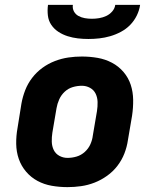

<svg xmlns="http://www.w3.org/2000/svg" viewBox="-20 -760 640 788"><path d="M257 8Q224 8 192.5 2.5Q161 -3 134 -17.5Q107 -32 87 -55.5Q67 -79 57 -108Q47 -137 46.5 -169.5Q46 -202 52 -235L68 -335Q73 -363 83.5 -390Q94 -417 112 -440.5Q130 -464 154 -481.5Q178 -499 205.5 -509.5Q233 -520 260.5 -524Q288 -528 316 -528Q349 -528 380.5 -522.5Q412 -517 439.5 -502.5Q467 -488 487 -464.5Q507 -441 516.5 -412Q526 -383 526.5 -350.5Q527 -318 522 -285L505 -185Q501 -157 490.5 -130Q480 -103 462 -79.5Q444 -56 419.5 -38.5Q395 -21 368 -10.5Q341 0 313 4Q285 8 257 8ZM257 -112Q276 -112 294.5 -117.5Q313 -123 328 -136.5Q343 -150 351 -168Q359 -186 361 -204L378 -304Q381 -323 380.5 -341.5Q380 -360 372.5 -375.5Q365 -391 349.5 -399.5Q334 -408 316 -408Q297 -408 278.5 -402.5Q260 -397 245.5 -383.5Q231 -370 223 -352Q215 -334 212 -316L195 -216Q192 -197 192.5 -178.5Q193 -160 200.5 -144.5Q208 -129 223.5 -120.5Q239 -112 257 -112ZM343 -600Q321 -600 299.5 -602.5Q278 -605 257.5 -611.5Q237 -618 219.5 -629.5Q202 -641 190.5 -658Q179 -675 176.5 -696.5Q174 -718 177 -740H279Q277 -725 283.5 -713Q290 -701 302 -694.5Q314 -688 328 -685.5Q342 -683 357 -683Q372 -683 387 -685.5Q402 -688 416 -694.5Q430 -701 440.5 -713Q451 -725 453 -740H555Q552 -718 541.5 -696.5Q531 -675 514.5 -658Q498 -641 476.5 -629.5Q455 -618 432.5 -611.5Q410 -605 387.5 -602.5Q365 -600 343 -600Z"/></svg>

Font: Iosevka Aile Heavy
Style: Italic
Weight: 900
Italic angle: -9°
Designer: Belleve Invis
Foundry: Belleve Invis
Version: Version 31.1.0; ttfautohint (v1.8.4)